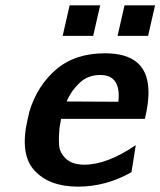

<svg xmlns="http://www.w3.org/2000/svg" viewBox="-20 -686 599 717"><path d="M214 -552 240 -666H354L328 -552ZM419 -552 445 -666H559L533 -552ZM83 -240Q88 -262 90 -270Q119 -366 189.5 -426.5Q260 -487 372 -487Q528 -487 534 -354Q537 -308 521 -242H208Q208 -240 205.5 -227Q203 -214 202 -207Q199 -176 200.5 -146Q202 -116 226 -93.5Q250 -71 295 -71Q380 -71 487 -144L471 -43Q376 11 271 11Q164 11 108.5 -49.5Q53 -110 83 -240ZM229 -307 422 -306Q433 -406 354 -406Q308 -406 276.5 -376Q245 -346 229 -307Z"/></svg>

Font: Coval
Style: ExtraBold Italic
Weight: 800
Foundry: Context Ltd
Version: Version 001.000